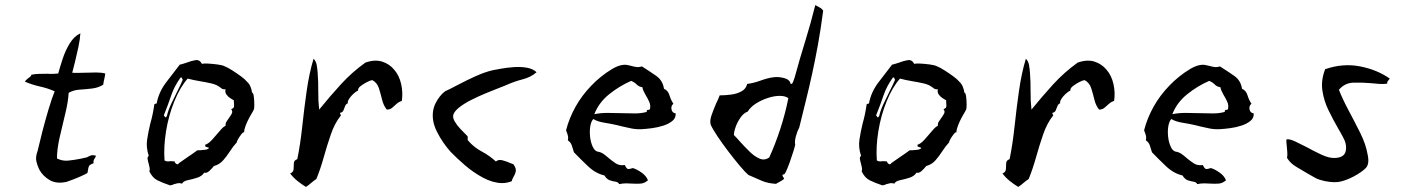

<svg xmlns="http://www.w3.org/2000/svg" viewBox="-20 -715 5530 755"><path d="M394 -426Q393 -416 390 -404Q387 -392 386 -382Q367 -370 342.5 -367Q318 -364 293.5 -362.5Q269 -361 250 -350Q248 -314 236.5 -267.5Q225 -221 214.5 -174.5Q204 -128 204 -92Q225 -81 249 -83.5Q273 -86 298 -91Q302 -92 306.5 -93Q311 -94 316 -95Q320 -95 327 -99Q332 -102 338.5 -104Q345 -106 357 -103Q357 -99 353 -93Q350 -89 348.5 -85Q347 -81 348 -73Q333 -68 330 -62Q327 -56 326 -46Q325 -44 325 -41Q325 -38 324 -35Q318 -31 300.5 -23Q283 -15 265.5 -8.5Q248 -2 242 0Q202 9 175 -7Q148 -23 134 -49Q127 -64 123 -80.5Q119 -97 128 -122Q135 -153 146.5 -197.5Q158 -242 171 -285.5Q184 -329 195 -356Q168 -368 136.5 -375Q105 -382 78 -394Q81 -399 85 -402.5Q89 -406 93 -409Q104 -416 103 -421Q116 -424 132.5 -424.5Q149 -425 166 -425Q178 -424 189.5 -424.5Q201 -425 209 -426Q216 -452 226.5 -484Q237 -516 254 -544Q271 -572 296 -584Q295 -562 288.5 -531Q282 -500 275 -472Q268 -444 264 -429Q276 -428 288.5 -428.5Q301 -429 315 -429Q337 -430 358 -430Q379 -430 394 -426Z M978 -284Q978 -283 975 -278Q970 -270 961.5 -254.5Q953 -239 946.5 -222.5Q940 -206 940 -195Q936 -196 929 -187Q922 -178 916.5 -168.5Q911 -159 911 -155Q897 -140 884.5 -120.5Q872 -101 857.5 -84.5Q843 -68 821 -62Q815 -54 804 -43.5Q793 -33 783 -36Q774 -22 755 -16Q736 -10 718.5 -6.5Q701 -3 696 7Q686 4 679 5.5Q672 7 665 9Q661 11 657.5 12Q654 13 649 14Q619 4 599 -6Q579 -16 567 -42Q570 -47 568.5 -54.5Q567 -62 565 -70Q562 -80 560.5 -89Q559 -98 565 -102Q554 -135 558.5 -165.5Q563 -196 571 -229Q576 -246 580 -265Q584 -284 587 -305Q592 -308 596 -308Q604 -352 632.5 -390Q661 -428 687 -461Q694 -462 701 -464.5Q708 -467 715 -469Q733 -476 749 -478.5Q765 -481 774 -464Q781 -466 798.5 -465Q816 -464 835 -461.5Q854 -459 862 -455Q875 -450 893 -438.5Q911 -427 927.5 -415Q944 -403 952 -393Q960 -386 965 -374Q970 -362 971 -351Q976 -351 978 -335.5Q980 -320 980 -303.5Q980 -287 978 -284ZM900 -320Q895 -323 885.5 -329Q876 -335 870 -344Q864 -353 867 -364Q859 -363 855 -365Q851 -367 848 -370Q847 -371 846 -371Q833 -382 811 -387Q789 -392 764.5 -396Q740 -400 718 -406Q688 -372 665.5 -316.5Q643 -261 633 -199.5Q623 -138 627 -84Q632 -81 637 -80.5Q642 -80 648 -81Q652 -81 657 -81Q662 -81 667 -80Q668 -73 674.5 -70Q681 -67 683 -73Q695 -82 717.5 -97Q740 -112 756 -124Q759 -124 765 -124Q775 -125 786 -126Q797 -127 802 -133Q800 -135 795 -136Q791 -137 788.5 -138.5Q786 -140 787 -146Q799 -149 814.5 -166Q830 -183 844.5 -200.5Q859 -218 867 -220Q866 -229 870.5 -236.5Q875 -244 881 -252Q887 -260 891.5 -268.5Q896 -277 889 -286Q899 -289 900 -295Q901 -301 900 -309Q899 -316 900 -320ZM699 -402Q696 -403 696 -407Q696 -411 690 -410Q665 -375 653.5 -340.5Q642 -306 624 -261Q626 -260 628 -256Q629 -254 630.5 -253.5Q632 -253 636 -258Q641 -280 653 -306Q665 -332 678 -357.5Q691 -383 699 -402Z M1560 -318Q1549 -315 1540 -307Q1531 -299 1522.5 -291.5Q1514 -284 1501 -284Q1488 -300 1482.5 -323Q1477 -346 1470 -368Q1463 -390 1444 -400Q1436 -399 1422.5 -392Q1409 -385 1398 -376.5Q1387 -368 1388 -359Q1379 -355 1368.5 -345Q1358 -335 1352 -325Q1346 -315 1348 -309Q1340 -306 1337 -297.5Q1334 -289 1330.5 -281Q1327 -273 1317 -271Q1317 -268 1319 -265Q1322 -261 1319 -259Q1296 -230 1281 -186.5Q1266 -143 1253 -96.5Q1240 -50 1224 -11Q1213 -4 1203.5 4.5Q1194 13 1183 20Q1165 9 1149 -4Q1133 -17 1121 -33Q1134 -38 1134.5 -49.5Q1135 -61 1135.5 -73Q1136 -85 1149 -89Q1161 -147 1168.5 -217.5Q1176 -288 1186 -358Q1196 -428 1213 -484Q1223 -474 1225.5 -459Q1228 -444 1229 -431Q1232 -392 1231.5 -356Q1231 -320 1235 -284Q1278 -337 1321 -384Q1364 -431 1417 -469Q1455 -482 1483.5 -472.5Q1512 -463 1530 -441Q1550 -418 1557.5 -384.5Q1565 -351 1560 -318Z M2090 -431Q2067 -411 2035 -403Q2003 -395 1965 -378Q1958 -375 1937 -367Q1916 -359 1888.5 -347.5Q1861 -336 1834 -322.5Q1807 -309 1787.5 -294Q1768 -279 1763 -265Q1759 -253 1768 -237.5Q1777 -222 1790.5 -208Q1804 -194 1813 -185Q1817 -181 1818 -180Q1820 -177 1819 -171Q1818 -165 1821 -162Q1843 -136 1874 -119.5Q1905 -103 1930 -80Q1940 -89 1956.5 -84.5Q1973 -80 1986 -74Q1995 -70 1999 -69Q2011 -52 2008 -40Q2005 -28 1999 -19Q1997 -15 1995 -11Q1993 -7 1993 -3Q1976 5 1953 5Q1917 4 1879 -16.5Q1841 -37 1808 -65.5Q1775 -94 1752 -118Q1739 -132 1724 -153.5Q1709 -175 1697.5 -198.5Q1686 -222 1683 -243Q1678 -280 1693 -309.5Q1708 -339 1730 -356Q1748 -364 1780 -381Q1812 -398 1849.5 -415Q1887 -432 1918 -439Q1928 -441 1950.5 -445Q1973 -449 1999.5 -451Q2026 -453 2050.5 -449Q2075 -445 2090 -431Z M2637 -269Q2638 -251 2624 -239.5Q2610 -228 2588.5 -221Q2567 -214 2544 -211Q2521 -208 2504 -207Q2481 -206 2462.5 -210Q2444 -214 2426 -218Q2421 -219 2416 -220.5Q2411 -222 2406 -223Q2384 -228 2356.5 -232.5Q2329 -237 2313 -247Q2304 -237 2301 -217.5Q2298 -198 2300.5 -176.5Q2303 -155 2310.5 -138.5Q2318 -122 2329 -119Q2343 -117 2353.5 -109.5Q2364 -102 2374 -93Q2387 -82 2401.5 -72.5Q2416 -63 2437 -66Q2444 -51 2449.5 -50.5Q2455 -50 2461 -52Q2466 -54 2469 -54Q2483 -50 2502 -37Q2521 -24 2528 -6Q2514 6 2499 7Q2484 8 2467 7Q2455 6 2442 6Q2429 6 2415 9Q2411 1 2400.5 -0.5Q2390 -2 2378 -6Q2366 -10 2357 -25Q2322 -33 2292 -61.5Q2262 -90 2237 -116Q2233 -130 2228.5 -143Q2224 -156 2213 -163Q2215 -174 2213.5 -180Q2212 -186 2210 -192Q2209 -194 2208 -196.5Q2207 -199 2206 -203Q2218 -250 2243 -295Q2268 -340 2306 -379Q2321 -395 2342.5 -412.5Q2364 -430 2387.5 -444Q2411 -458 2431 -460Q2439 -461 2446.5 -459.5Q2454 -458 2462 -456Q2472 -453 2482.5 -451.5Q2493 -450 2504 -454Q2534 -435 2560 -417Q2586 -399 2591 -366Q2607 -359 2612.5 -340.5Q2618 -322 2628 -307Q2618 -299 2620.5 -285Q2623 -271 2637 -269ZM2536 -287Q2539 -301 2533 -314.5Q2527 -328 2519 -341Q2514 -350 2510.5 -357.5Q2507 -365 2506 -372Q2492 -374 2484 -382.5Q2476 -391 2462 -397Q2416 -377 2375.5 -344.5Q2335 -312 2317 -266Q2341 -271 2368.5 -271Q2396 -271 2423 -270Q2451 -269 2477 -269Q2503 -269 2523 -275Q2523 -284 2528.5 -283Q2534 -282 2536 -287Z M3217 -673Q3207 -597 3196 -537Q3185 -477 3173.5 -424.5Q3162 -372 3149.5 -321.5Q3137 -271 3123 -214Q3115 -199 3109.5 -178.5Q3104 -158 3107 -146Q3106 -140 3100 -120.5Q3094 -101 3086 -78.5Q3078 -56 3071 -41Q3064 -26 3061 -30Q3056 -27 3056.5 -25Q3057 -23 3059 -20Q3062 -16 3063 -14Q3063 -10 3056 -6Q3049 -2 3042 2Q3032 7 3032 8Q3000 6 2977 -3.5Q2954 -13 2923 -27Q2911 -37 2889.5 -62.5Q2868 -88 2844 -119.5Q2820 -151 2801 -179.5Q2782 -208 2775 -224Q2770 -239 2778 -262Q2786 -285 2796 -308Q2800 -316 2803.5 -324Q2807 -332 2810 -340Q2831 -340 2854.5 -343Q2878 -346 2896 -356Q2914 -366 2918 -385Q2943 -388 2970.5 -398Q2998 -408 3020 -411Q3041 -414 3063.5 -408Q3086 -402 3089 -385Q3095 -384 3098.5 -392.5Q3102 -401 3105 -411Q3126 -488 3146.5 -553.5Q3167 -619 3186 -695Q3196 -689 3204 -685Q3212 -681 3217 -673ZM3080 -329Q3068 -338 3046 -338Q3024 -338 2998.5 -329.5Q2973 -321 2952 -307.5Q2931 -294 2920 -276Q2905 -271 2892.5 -253.5Q2880 -236 2873 -216.5Q2866 -197 2866 -184Q2872 -178 2878 -171.5Q2884 -165 2890 -158Q2909 -137 2928.5 -118Q2948 -99 2967.5 -91Q2987 -83 3005 -96Q3028 -146 3048 -207Q3068 -268 3080 -329Z M3779 -284Q3779 -283 3776 -278Q3771 -270 3762.5 -254.5Q3754 -239 3747.5 -222.5Q3741 -206 3741 -195Q3737 -196 3730 -187Q3723 -178 3717.5 -168.5Q3712 -159 3712 -155Q3698 -140 3685.5 -120.5Q3673 -101 3658.5 -84.5Q3644 -68 3622 -62Q3616 -54 3605 -43.5Q3594 -33 3584 -36Q3575 -22 3556 -16Q3537 -10 3519.5 -6.5Q3502 -3 3497 7Q3487 4 3480 5.5Q3473 7 3466 9Q3462 11 3458.5 12Q3455 13 3450 14Q3420 4 3400 -6Q3380 -16 3368 -42Q3371 -47 3369.5 -54.5Q3368 -62 3366 -70Q3363 -80 3361.5 -89Q3360 -98 3366 -102Q3355 -135 3359.5 -165.5Q3364 -196 3372 -229Q3377 -246 3381 -265Q3385 -284 3388 -305Q3393 -308 3397 -308Q3405 -352 3433.5 -390Q3462 -428 3488 -461Q3495 -462 3502 -464.5Q3509 -467 3516 -469Q3534 -476 3550 -478.5Q3566 -481 3575 -464Q3582 -466 3599.5 -465Q3617 -464 3636 -461.5Q3655 -459 3663 -455Q3676 -450 3694 -438.5Q3712 -427 3728.5 -415Q3745 -403 3753 -393Q3761 -386 3766 -374Q3771 -362 3772 -351Q3777 -351 3779 -335.5Q3781 -320 3781 -303.5Q3781 -287 3779 -284ZM3701 -320Q3696 -323 3686.5 -329Q3677 -335 3671 -344Q3665 -353 3668 -364Q3660 -363 3656 -365Q3652 -367 3649 -370Q3648 -371 3647 -371Q3634 -382 3612 -387Q3590 -392 3565.5 -396Q3541 -400 3519 -406Q3489 -372 3466.5 -316.5Q3444 -261 3434 -199.5Q3424 -138 3428 -84Q3433 -81 3438 -80.5Q3443 -80 3449 -81Q3453 -81 3458 -81Q3463 -81 3468 -80Q3469 -73 3475.5 -70Q3482 -67 3484 -73Q3496 -82 3518.5 -97Q3541 -112 3557 -124Q3560 -124 3566 -124Q3576 -125 3587 -126Q3598 -127 3603 -133Q3601 -135 3596 -136Q3592 -137 3589.5 -138.5Q3587 -140 3588 -146Q3600 -149 3615.5 -166Q3631 -183 3645.5 -200.5Q3660 -218 3668 -220Q3667 -229 3671.5 -236.5Q3676 -244 3682 -252Q3688 -260 3692.5 -268.5Q3697 -277 3690 -286Q3700 -289 3701 -295Q3702 -301 3701 -309Q3700 -316 3701 -320ZM3500 -402Q3497 -403 3497 -407Q3497 -411 3491 -410Q3466 -375 3454.5 -340.5Q3443 -306 3425 -261Q3427 -260 3429 -256Q3430 -254 3431.5 -253.5Q3433 -253 3437 -258Q3442 -280 3454 -306Q3466 -332 3479 -357.5Q3492 -383 3500 -402Z M4361 -318Q4350 -315 4341 -307Q4332 -299 4323.5 -291.5Q4315 -284 4302 -284Q4289 -300 4283.5 -323Q4278 -346 4271 -368Q4264 -390 4245 -400Q4237 -399 4223.5 -392Q4210 -385 4199 -376.5Q4188 -368 4189 -359Q4180 -355 4169.5 -345Q4159 -335 4153 -325Q4147 -315 4149 -309Q4141 -306 4138 -297.5Q4135 -289 4131.5 -281Q4128 -273 4118 -271Q4118 -268 4120 -265Q4123 -261 4120 -259Q4097 -230 4082 -186.5Q4067 -143 4054 -96.5Q4041 -50 4025 -11Q4014 -4 4004.5 4.5Q3995 13 3984 20Q3966 9 3950 -4Q3934 -17 3922 -33Q3935 -38 3935.5 -49.5Q3936 -61 3936.5 -73Q3937 -85 3950 -89Q3962 -147 3969.5 -217.5Q3977 -288 3987 -358Q3997 -428 4014 -484Q4024 -474 4026.5 -459Q4029 -444 4030 -431Q4033 -392 4032.5 -356Q4032 -320 4036 -284Q4079 -337 4122 -384Q4165 -431 4218 -469Q4256 -482 4284.5 -472.5Q4313 -463 4331 -441Q4351 -418 4358.5 -384.5Q4366 -351 4361 -318Z M4910 -269Q4911 -251 4897 -239.5Q4883 -228 4861.5 -221Q4840 -214 4817 -211Q4794 -208 4777 -207Q4754 -206 4735.5 -210Q4717 -214 4699 -218Q4694 -219 4689 -220.5Q4684 -222 4679 -223Q4657 -228 4629.5 -232.5Q4602 -237 4586 -247Q4577 -237 4574 -217.5Q4571 -198 4573.5 -176.5Q4576 -155 4583.5 -138.5Q4591 -122 4602 -119Q4616 -117 4626.5 -109.5Q4637 -102 4647 -93Q4660 -82 4674.5 -72.5Q4689 -63 4710 -66Q4717 -51 4722.5 -50.5Q4728 -50 4734 -52Q4739 -54 4742 -54Q4756 -50 4775 -37Q4794 -24 4801 -6Q4787 6 4772 7Q4757 8 4740 7Q4728 6 4715 6Q4702 6 4688 9Q4684 1 4673.5 -0.5Q4663 -2 4651 -6Q4639 -10 4630 -25Q4595 -33 4565 -61.5Q4535 -90 4510 -116Q4506 -130 4501.5 -143Q4497 -156 4486 -163Q4488 -174 4486.5 -180Q4485 -186 4483 -192Q4482 -194 4481 -196.5Q4480 -199 4479 -203Q4491 -250 4516 -295Q4541 -340 4579 -379Q4594 -395 4615.5 -412.5Q4637 -430 4660.5 -444Q4684 -458 4704 -460Q4712 -461 4719.5 -459.5Q4727 -458 4735 -456Q4745 -453 4755.5 -451.5Q4766 -450 4777 -454Q4807 -435 4833 -417Q4859 -399 4864 -366Q4880 -359 4885.5 -340.5Q4891 -322 4901 -307Q4891 -299 4893.5 -285Q4896 -271 4910 -269ZM4809 -287Q4812 -301 4806 -314.5Q4800 -328 4792 -341Q4787 -350 4783.5 -357.5Q4780 -365 4779 -372Q4765 -374 4757 -382.5Q4749 -391 4735 -397Q4689 -377 4648.5 -344.5Q4608 -312 4590 -266Q4614 -271 4641.5 -271Q4669 -271 4696 -270Q4724 -269 4750 -269Q4776 -269 4796 -275Q4796 -284 4801.5 -283Q4807 -282 4809 -287Z M5445 -406Q5444 -405 5442 -402Q5439 -399 5436.5 -395Q5434 -391 5435 -386Q5420 -384 5404 -385Q5388 -386 5370 -388Q5336 -391 5302 -390Q5268 -389 5245 -362Q5259 -326 5282.5 -282Q5306 -238 5328.5 -193Q5351 -148 5358 -107Q5366 -70 5350.5 -54Q5335 -38 5301 -20Q5278 -8 5253.5 -1.5Q5229 5 5189 -3Q5166 -8 5153 -15Q5140 -22 5123 -32Q5099 -46 5076.5 -59.5Q5054 -73 5041 -94Q5043 -104 5042 -116.5Q5041 -129 5040 -140Q5039 -149 5038.5 -156Q5038 -163 5039 -167Q5051 -169 5071.5 -159.5Q5092 -150 5117 -137Q5146 -121 5177 -106.5Q5208 -92 5232 -94Q5267 -96 5272 -122Q5277 -148 5261 -176Q5257 -184 5252 -192.5Q5247 -201 5242 -210Q5223 -243 5204.5 -280.5Q5186 -318 5180 -359Q5174 -400 5191 -443Q5261 -467 5328 -454Q5395 -441 5445 -406Z"/></svg>

Font: Yuji Boku
Style: Regular
Weight: 400
Designer: Kataoka Yuji
Foundry: Kinuta Font Factory
Version: Version 3.002